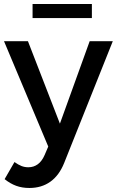

<svg xmlns="http://www.w3.org/2000/svg" viewBox="-20 -736 619 955"><path d="M299 75Q274 137 230.2 168Q186.5 199 126 199Q90 199 60.5 188.2Q31 177.5 3 155L52 70Q71 83.5 87 89.8Q103 96 121 96Q147.5 96 168 81Q188.5 66 202 35L220 -7L0 -531H119L278 -121L426 -531H541ZM142 -716H437V-646H142Z"/></svg>

Font: Argentum Sans
Style: Regular
Weight: 400
Designer: Julieta Ulanovsky, Owen Earl, Chris M. Simpson, Rasmus Andersson, Cristiano Sobral
Foundry: The Argentum Sans Project Authors
Version: Version 3.135; ttfautohint (v1.8.4.7-5d5b-dirty)